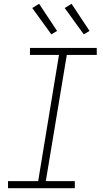

<svg xmlns="http://www.w3.org/2000/svg" viewBox="-20 -986 540 1006"><path d="M22 0V-37H180L289 -698H137V-735H487V-698H330L220 -37H372V0ZM419 -806 319 -944 355 -966 449 -824ZM249 -806 149 -944 185 -966 279 -824Z"/></svg>

Font: Iosevka SS04 Extralight
Style: Italic
Weight: 200
Italic angle: -9°
Monospace: yes
Designer: Belleve Invis
Foundry: Belleve Invis
Version: Version 19.0.0; ttfautohint (v1.8.4)